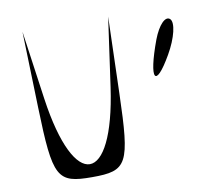

<svg xmlns="http://www.w3.org/2000/svg" viewBox="-92 -995 1193 1090"><g transform="rotate(-10 504.5 -450.0)"><path d="M847 -715C765 -494 794 -439 897 -618C948 -706 969 -794 944 -816C919 -838 877 -794 847 -715ZM106 -891 119 -450C131 -44 150 -9 353 -9C556 -9 575 -44 587 -450L600 -891L544 -494C466 53 240 53 162 -494Z"/></g></svg>

Font: Venom Sans
Style: Regular
Weight: 400
Version: Version 1.001